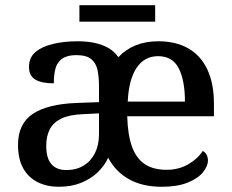

<svg xmlns="http://www.w3.org/2000/svg" viewBox="-20 -705 888 735"><path d="M204 10Q160 10 124.5 -7.5Q89 -25 69 -60.5Q49 -96 49 -151Q49 -231 105.5 -269Q162 -307 276 -311L359 -314V-373Q359 -409 353.5 -436Q348 -463 329.5 -478.5Q311 -494 272 -494Q237 -494 217.5 -480Q198 -466 192 -441.5Q186 -417 186 -386Q139 -386 115 -400.5Q91 -415 91 -449Q91 -485 116 -506Q141 -527 183.5 -537Q226 -547 276 -547Q314 -547 343.5 -540.5Q373 -534 395.5 -521Q418 -508 433 -486Q461 -516 499.5 -531.5Q538 -547 586 -547Q653 -547 700.5 -520Q748 -493 773.5 -439.5Q799 -386 799 -307V-260H467Q469 -188 485.5 -143Q502 -98 534.5 -76.5Q567 -55 618 -55Q664 -55 700.5 -76Q737 -97 756 -127Q764 -124 770 -114Q776 -104 776 -91Q776 -69 757 -45.5Q738 -22 698.5 -6Q659 10 599 10Q526 10 474.5 -18.5Q423 -47 394 -101Q380 -70 353.5 -45Q327 -20 290 -5Q253 10 204 10ZM234 -54Q272 -54 300 -71Q328 -88 343.5 -119Q359 -150 359 -191V-271L299 -268Q245 -266 214.5 -251Q184 -236 170.5 -210Q157 -184 157 -146Q157 -115 165.5 -95Q174 -75 191 -64.5Q208 -54 234 -54ZM688 -316Q688 -396 664.5 -443Q641 -490 585 -490Q533 -490 503 -445.5Q473 -401 469 -316ZM284 -622V-685H574V-622Z"/></svg>

Font: ET Text
Style: Regular
Weight: 470
Designer: Monotype Design Team
Foundry: Monotype Imaging Inc.
Version: Version 2.009